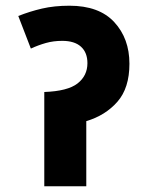

<svg xmlns="http://www.w3.org/2000/svg" viewBox="-20 -652 510 672"><path d="M223 -632Q327 -632 380 -574.5Q433 -517 433 -429Q433 -344 391 -296Q349 -248 282 -228V0H135V-330Q217 -333 251.5 -360Q286 -387 286 -431Q286 -468 263.5 -488.5Q241 -509 198 -509Q167 -509 140.5 -501.5Q114 -494 88 -482L44 -596Q84 -612 127 -622Q170 -632 223 -632Z"/></svg>

Font: Noto Sans Devanagari UI SemiCondensed ExtraBold
Style: Regular
Weight: 800
Width: 4
Designer: Jelle Bosma - Monotype Design Team
Foundry: Monotype Imaging Inc.
Version: Version 2.004; ttfautohint (v1.8.4.7-5d5b)